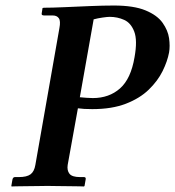

<svg xmlns="http://www.w3.org/2000/svg" viewBox="-20 -674 634 695"><path d="M108 -77 195 -572Q200 -598 193 -608Q186 -618 171 -618H140Q129 -618 131 -626L134 -645L139 -646Q168 -646 212.5 -648Q257 -650 305.5 -652Q354 -654 392 -654Q464 -654 506.5 -636.5Q549 -619 568.5 -591.5Q588 -564 592 -535.5Q596 -507 592 -484Q586 -452 568.5 -416.5Q551 -381 518.5 -349.5Q486 -318 435.5 -298.5Q385 -279 314 -279Q282 -279 262 -282L225 -77Q222 -57 231.5 -45Q241 -33 270 -33H284Q292 -33 290 -24L286 -1L284 1Q284 1 268.5 0.5Q253 0 231 0Q209 0 187 -0.5Q165 -1 152 -1Q138 -1 116.5 -0.5Q95 0 73 0Q51 0 36.5 0.5Q22 1 22 1L21 -1L25 -24Q27 -33 34 -33H48Q77 -33 90.5 -43Q104 -53 108 -77ZM319 -604 269 -322Q280 -321 293 -320Q306 -319 316 -319Q375 -319 414.5 -354Q454 -389 467 -467Q478 -528 466 -559.5Q454 -591 429.5 -602Q405 -613 377 -613Q369 -613 351.5 -610.5Q334 -608 319 -604Z"/></svg>

Font: Libertinus Serif Semibold Italic
Style: Regular
Weight: 600
Italic angle: -11.5°
Designer: Philipp H. Poll, Khaled Hosny
Foundry: Caleb Maclennan
Version: Version 7.051;RELEASE